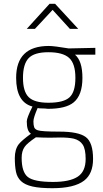

<svg xmlns="http://www.w3.org/2000/svg" viewBox="-20 -752 541 1011"><path d="M256 239Q190 239 150.5 230Q111 221 90.5 201.5Q70 182 64 152Q58 122 58 80Q58 34 79 7Q94 -12 143 -48Q121 -61 121 -113Q121 -131 151 -191Q65 -214 65 -342Q65 -510 237 -510Q264 -510 342 -497L482 -500V-464H375Q414 -431 414 -342Q414 -251 368 -213Q327 -179 232 -179Q218 -181 203 -181Q187 -181 178 -183Q156 -132 156 -113Q156 -93 160 -82Q164 -71 179 -66Q199 -59 292 -59Q393 -59 431.5 -30.5Q470 -2 470 85Q470 163 423 199Q371 239 256 239ZM259 206Q347 206 389 178.5Q431 151 431 85Q431 33 415.5 9.5Q400 -14 368 -22Q340 -28 299 -28L244 -27Q210 -27 169 -29Q122 3 110 21Q94 43 94 79Q94 154 126.5 180Q159 206 259 206ZM235 -211Q315 -211 346 -239.5Q377 -268 377 -342Q377 -417 344 -447Q311 -477 235 -477Q160 -477 130.5 -445.5Q101 -414 101 -342Q101 -270 131 -240.5Q161 -211 235 -211ZM392 -600H348L257 -700L164 -600H121L241 -732H270Z"/></svg>

Font: Storia Sans Thin
Style: Regular
Weight: 100
Designer: Accademia di Belle Arti di Urbino and others
Foundry: Accademia di Belle Arti di Urbino and others.
Version: Version 60.001;May 25, 2020;FontCreator 12.0.0.2522 64-bit